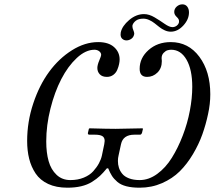

<svg xmlns="http://www.w3.org/2000/svg" viewBox="-20 -852 988 884"><path d="M415 -623Q374.5 -623 333.7 -585.2Q293 -547.4 262.2 -487.8Q231.4 -428.2 212.2 -351.6Q192.9 -274.9 192.9 -201.2Q192.9 -148.9 203.9 -110.1Q214.8 -71.3 240.5 -47.1Q266.1 -22.9 304.2 -22.9Q338.4 -22.9 365.7 -34.2Q393.1 -45.4 409.4 -63.7Q425.8 -82 435.5 -100.1Q445.3 -118.2 449.2 -136.2L460 -188Q461.9 -199.7 461.9 -203.1Q461.9 -218.8 451.2 -225.3Q440.4 -231.9 417 -231.9H392.1Q383.3 -231.9 384.8 -240.2L389.2 -258.8L392.1 -261.2Q475.1 -258.8 512.2 -258.8L636.2 -261.2L638.2 -258.8L633.8 -240.2Q630.4 -231.9 625 -231.9H599.1Q546.4 -231.9 537.1 -188L525.9 -136.2Q522.9 -124.5 522.9 -110.8Q522.9 -94.2 527.6 -79.6Q532.2 -64.9 543 -51.8Q553.7 -38.6 574.2 -30.8Q594.7 -22.9 623 -22.9Q665 -22.9 703.9 -51.3Q742.7 -79.6 771.2 -125.5Q799.8 -171.4 821.5 -228Q843.3 -284.7 854.2 -342.8Q865.2 -400.9 865.2 -452.1Q865.2 -531.2 838.9 -577.1Q812.5 -623 768.1 -623Q760.3 -623 751.5 -620.6Q742.7 -618.2 733.4 -608.6Q724.1 -599.1 724.1 -584Q724.1 -582 724.6 -577.6Q725.1 -573.2 725.1 -570.8Q725.1 -537.6 704.8 -517.8Q684.6 -498 657.2 -498Q623 -498 623 -535.2Q623 -585.4 664.1 -621.8Q705.1 -658.2 766.1 -658.2Q847.7 -658.2 897.9 -590.6Q948.2 -522.9 948.2 -418Q948.2 -373 938 -327.1Q927.7 -278.3 911.6 -233.2Q895.5 -188 868.4 -142.3Q841.3 -96.7 807.6 -63.2Q773.9 -29.8 726.1 -8.8Q678.2 12.2 623 12.2Q587.4 12.2 561.8 5.6Q536.1 -1 520.3 -14.6Q504.4 -28.3 495.6 -42Q486.8 -55.7 478 -77.1H472.2Q455.1 -56.2 440.2 -42.2Q425.3 -28.3 403.6 -14.6Q381.8 -1 353.5 5.6Q325.2 12.2 290 12.2Q238.8 12.2 201.7 -5.1Q164.6 -22.5 144 -53.2Q123.5 -84 114.3 -121.1Q105 -158.2 105 -203.1Q105 -291.5 133.1 -375.7Q161.1 -460 206.3 -521.5Q251.5 -583 311.3 -620.6Q371.1 -658.2 432.1 -658.2Q479.5 -658.2 505.1 -635.3Q530.8 -612.3 530.8 -578.1Q530.8 -568.8 528.3 -556.9Q525.9 -544.9 520 -530.8Q514.2 -516.6 501.7 -507.3Q489.3 -498 472.2 -498Q450.7 -498 439.5 -509.8Q428.2 -521.5 428.2 -539.1Q428.2 -552.7 437 -573.5Q445.8 -594.2 445.8 -599.1Q445.8 -608.9 436.8 -616Q427.7 -623 415 -623ZM643.1 -787.1Q666.5 -787.1 691.9 -772Q717.3 -756.8 738.5 -741.9Q759.8 -727.1 773.9 -727.1Q784.7 -727.1 793.5 -733.6Q802.2 -740.2 804.2 -750V-755.9Q804.2 -764.2 793.2 -774.4Q782.2 -784.7 782.2 -796.9Q782.2 -811.5 793.7 -821.8Q805.2 -832 819.8 -832Q834 -832 842 -821.5Q850.1 -811 850.1 -794.9Q850.1 -762.7 824 -734.4Q797.9 -706.1 766.1 -706.1Q752.4 -706.1 738.8 -712.2Q725.1 -718.3 713.9 -727.3Q702.6 -736.3 691.4 -745.1Q680.2 -753.9 666.7 -760Q653.3 -766.1 640.1 -766.1Q617.2 -766.1 605 -756.3Q592.8 -746.6 589.8 -734.9V-729Q589.8 -722.7 594 -712.9Q598.1 -703.1 598.1 -696.8Q598.1 -693.8 597.2 -691.9Q594.2 -679.7 584 -672.9Q573.7 -666 562 -666Q551.3 -666 543.2 -673.1Q535.2 -680.2 535.2 -692.9Q535.2 -700.2 536.1 -703.1Q542.5 -732.4 574.7 -759.8Q606.9 -787.1 643.1 -787.1Z"/></svg>

Font: Common Serif SemiBold
Style: Italic
Weight: 600
Italic angle: -12°
Designer: Philipp H. Poll, Khaled Hosny
Foundry: Stefan Peev, Context Ltd.
Version: Version 1.026